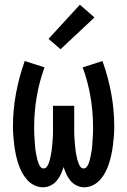

<svg xmlns="http://www.w3.org/2000/svg" viewBox="-20 -787 540 815"><path d="M163 8Q143 8 125 -1Q107 -10 94 -25Q81 -40 72 -57.5Q63 -75 57 -94Q51 -113 47 -132Q43 -151 40.5 -171Q38 -191 36.5 -210.5Q35 -230 35 -250Q35 -321 48 -391Q61 -461 85 -528L169 -501Q147 -441 136 -377Q125 -313 125 -248Q125 -240 125 -232.5Q125 -225 125.5 -217Q126 -209 126.5 -201Q127 -193 127.5 -185.5Q128 -178 128.5 -170Q129 -162 130 -154Q131 -146 132.5 -138.5Q134 -131 135.5 -123Q137 -115 139 -107.5Q141 -100 144 -92.5Q147 -85 152 -78.5Q157 -72 165 -72Q174 -72 179 -79.5Q184 -87 187 -94.5Q190 -102 192 -110.5Q194 -119 195.5 -127Q197 -135 198.5 -143.5Q200 -152 200.5 -160Q201 -168 202 -176.5Q203 -185 203.5 -193.5Q204 -202 204.5 -210Q205 -218 205 -226.5Q205 -235 205 -243.5Q205 -252 205 -260V-338H295V-260Q295 -252 295 -243.5Q295 -235 295 -226.5Q295 -218 295.5 -210Q296 -202 296.5 -193.5Q297 -185 298 -176.5Q299 -168 299.5 -160Q300 -152 301.5 -143.5Q303 -135 304.5 -127Q306 -119 308 -110.5Q310 -102 313 -94.5Q316 -87 321 -79.5Q326 -72 335 -72Q343 -72 348 -78.5Q353 -85 356 -92.5Q359 -100 361 -107.5Q363 -115 364.5 -123Q366 -131 367.5 -138.5Q369 -146 370 -154Q371 -162 371.5 -170Q372 -178 372.5 -185.5Q373 -193 373.5 -201Q374 -209 374.5 -217Q375 -225 375 -232.5Q375 -240 375 -248Q375 -313 364 -377Q353 -441 331 -501L415 -528Q439 -461 452 -391Q465 -321 465 -250Q465 -230 463.5 -210.5Q462 -191 459.5 -171Q457 -151 453 -132Q449 -113 443 -94Q437 -75 428 -57.5Q419 -40 406 -25Q393 -10 375 -1Q357 8 337 8Q321 8 305.5 0.5Q290 -7 279.5 -19.5Q269 -32 262 -47Q255 -62 250 -78Q245 -62 238 -47Q231 -32 220.5 -19.5Q210 -7 194.5 0.5Q179 8 163 8ZM237 -578 186 -622 319 -767 381 -713Z"/></svg>

Font: Iosevka SS04 Medium
Style: Regular
Weight: 500
Monospace: yes
Designer: Belleve Invis
Foundry: Belleve Invis
Version: Version 19.0.0; ttfautohint (v1.8.4)